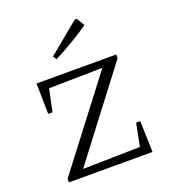

<svg xmlns="http://www.w3.org/2000/svg" viewBox="-138 -859 857 962"><g transform="rotate(-20 291.0 -378.5)"><path d="M64 0V-19L418 -482L132 -477L107 -358H84L81 -521H506V-501L154 -39L459 -45L483 -166H505L510 0ZM217 -601 205 -620 371 -757H381L407 -714Q361 -682 313.5 -654Q266 -626 217 -601Z"/></g></svg>

Font: Piazzolla SC Light
Style: Regular
Weight: 300
Designer: Juan Pablo del Peral
Foundry: Huerta Tipografica
Version: Version 1.330